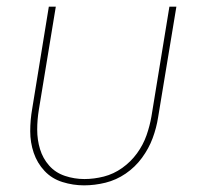

<svg xmlns="http://www.w3.org/2000/svg" viewBox="-20 -550 616 578"><path d="M233 8Q265 8 297.5 0Q330 -8 358.5 -27.5Q387 -47 407.5 -75Q428 -103 439.5 -134Q451 -165 456 -197L511 -530H490L436 -200Q431 -171 421 -142.5Q411 -114 392.5 -88.5Q374 -63 348 -44.5Q322 -26 292.5 -18.5Q263 -11 234 -11Q204 -11 175.5 -20.5Q147 -30 128 -51.5Q109 -73 100.5 -101Q92 -129 92 -159.5Q92 -190 97 -220L148 -530H127L77 -223Q71 -189 71 -155Q71 -121 81.5 -90Q92 -59 114 -35.5Q136 -12 168 -2Q200 8 233 8Z"/></svg>

Font: Iosevka Sparkle Thin Oblique
Style: Regular
Weight: 100
Italic angle: -9°
Designer: Belleve Invis
Foundry: Belleve Invis
Version: Version 4.5.0; ttfautohint (v1.8.3)